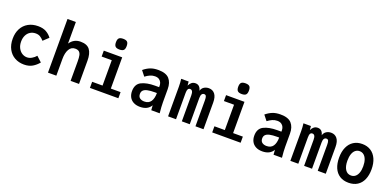

<svg xmlns="http://www.w3.org/2000/svg" viewBox="-1 -1721 5401 2656"><g transform="rotate(20 2700.0 -393.0)"><path d="M55.5 -275Q55.5 -360 89.2 -424Q123 -488 185 -523Q247 -558 329.5 -558Q401.5 -558 449.5 -531Q497.5 -504 529.5 -460L452.5 -388Q424.5 -419.5 397.5 -435.8Q370.5 -452 331.5 -452Q287 -452 252.2 -430.5Q217.5 -409 198 -369.5Q178.5 -330 178.5 -278Q178.5 -222.5 199.8 -182Q221 -141.5 255.2 -120.2Q289.5 -99 327.5 -99Q363 -99 397.8 -119Q432.5 -139 457.5 -169L534.5 -98Q496 -50.5 445.5 -20.8Q395 9 322.5 9Q245.5 9 185 -24.8Q124.5 -58.5 90 -122.5Q55.5 -186.5 55.5 -275Z M675 -790H798V-473Q829.5 -517.5 867.8 -537.2Q906 -557 955 -557Q1050.5 -557 1091.2 -502.2Q1132 -447.5 1132 -342V0H1008V-287Q1008 -342 1001 -374.8Q994 -407.5 974.2 -424.2Q954.5 -441 917 -441Q859 -441 828.5 -387.8Q798 -334.5 798 -246V0H675Z M1296.5 -550H1567.5V-90H1711V0H1292.5V-90H1445.5V-463H1296.5ZM1414.5 -717Q1414.5 -760.5 1432.5 -778.2Q1450.5 -796 1493.5 -796Q1537 -796 1554.8 -778.2Q1572.5 -760.5 1572.5 -717Q1572.5 -674 1554.8 -656Q1537 -638 1493.5 -638Q1451 -638 1432.8 -656.2Q1414.5 -674.5 1414.5 -717Z M1854.5 -158Q1854.5 -261 1930.2 -299Q2006 -337 2127.5 -337H2188.5V-359Q2188.5 -381.5 2179 -404.2Q2169.5 -427 2146.5 -443Q2123.5 -459 2085 -459Q2047.5 -459 2013.2 -443.8Q1979 -428.5 1945.5 -403L1885.5 -479Q1931.5 -517.5 1980.8 -537.2Q2030 -557 2098 -557Q2212 -557 2260.8 -502.5Q2309.5 -448 2309.5 -352V-158Q2309.5 -95 2319.5 0H2195.5Q2192 -30.5 2190.5 -71Q2144 10 2031 10Q1974 10 1934.2 -11.5Q1894.5 -33 1874.5 -70.8Q1854.5 -108.5 1854.5 -158ZM2187.5 -250H2156.5Q2091.5 -250 2051 -241.2Q2010.5 -232.5 1990.5 -212.8Q1970.5 -193 1970.5 -159.5Q1970.5 -118.5 1996.2 -99.2Q2022 -80 2062.5 -80Q2126 -80 2156.8 -124.5Q2187.5 -169 2187.5 -250Z M2435.5 -550H2545.5L2551 -492Q2567 -525.5 2589.8 -542.8Q2612.5 -560 2644.5 -560Q2711 -560 2729.5 -481Q2742 -521.5 2772.8 -540.2Q2803.5 -559 2842 -559Q2898 -559 2931.2 -517.5Q2964.5 -476 2964.5 -393V0H2846V-382Q2846 -423.5 2837.8 -441.8Q2829.5 -460 2807.5 -460Q2786 -460 2774 -442.2Q2762 -424.5 2762 -387V0H2645.5V-382Q2645.5 -421.5 2634.5 -440.8Q2623.5 -460 2600.5 -460Q2580 -460 2570 -443Q2560 -426 2560 -387V0H2443V-436Q2443 -497.5 2435.5 -550Z M3096.5 -550H3367.5V-90H3511V0H3092.5V-90H3245.5V-463H3096.5ZM3214.5 -717Q3214.5 -760.5 3232.5 -778.2Q3250.5 -796 3293.5 -796Q3337 -796 3354.8 -778.2Q3372.5 -760.5 3372.5 -717Q3372.5 -674 3354.8 -656Q3337 -638 3293.5 -638Q3251 -638 3232.8 -656.2Q3214.5 -674.5 3214.5 -717Z M3654.5 -158Q3654.5 -261 3730.2 -299Q3806 -337 3927.5 -337H3988.5V-359Q3988.5 -381.5 3979 -404.2Q3969.5 -427 3946.5 -443Q3923.5 -459 3885 -459Q3847.5 -459 3813.2 -443.8Q3779 -428.5 3745.5 -403L3685.5 -479Q3731.5 -517.5 3780.8 -537.2Q3830 -557 3898 -557Q4012 -557 4060.8 -502.5Q4109.5 -448 4109.5 -352V-158Q4109.5 -95 4119.5 0H3995.5Q3992 -30.5 3990.5 -71Q3944 10 3831 10Q3774 10 3734.2 -11.5Q3694.5 -33 3674.5 -70.8Q3654.5 -108.5 3654.5 -158ZM3987.5 -250H3956.5Q3891.5 -250 3851 -241.2Q3810.5 -232.5 3790.5 -212.8Q3770.5 -193 3770.5 -159.5Q3770.5 -118.5 3796.2 -99.2Q3822 -80 3862.5 -80Q3926 -80 3956.8 -124.5Q3987.5 -169 3987.5 -250Z M4235.5 -550H4345.5L4351 -492Q4367 -525.5 4389.8 -542.8Q4412.5 -560 4444.5 -560Q4511 -560 4529.5 -481Q4542 -521.5 4572.8 -540.2Q4603.5 -559 4642 -559Q4698 -559 4731.2 -517.5Q4764.5 -476 4764.5 -393V0H4646V-382Q4646 -423.5 4637.8 -441.8Q4629.5 -460 4607.5 -460Q4586 -460 4574 -442.2Q4562 -424.5 4562 -387V0H4445.5V-382Q4445.5 -421.5 4434.5 -440.8Q4423.5 -460 4400.5 -460Q4380 -460 4370 -443Q4360 -426 4360 -387V0H4243V-436Q4243 -497.5 4235.5 -550Z M4861 -273Q4861 -362 4890.2 -426.8Q4919.5 -491.5 4973.2 -525.8Q5027 -560 5100 -560Q5173 -560 5226.8 -525.8Q5280.5 -491.5 5309.8 -426.8Q5339 -362 5339 -273Q5339 -186.5 5311.5 -122.8Q5284 -59 5230.2 -24.5Q5176.5 10 5100 10Q5023.5 10 4969.8 -24.5Q4916 -59 4888.5 -122.5Q4861 -186 4861 -273ZM5216.5 -273Q5216.5 -328.5 5202.5 -369.2Q5188.5 -410 5162 -432Q5135.5 -454 5099.5 -454Q5063.5 -454 5037.2 -432.2Q5011 -410.5 4997.2 -369.8Q4983.5 -329 4983.5 -273Q4983.5 -190 5013.8 -143Q5044 -96 5099 -96Q5136 -96 5162.2 -117.5Q5188.5 -139 5202.5 -178.8Q5216.5 -218.5 5216.5 -273Z"/></g></svg>

Font: JuliaMono
Style: Bold
Weight: 700
Monospace: yes
Designer: cormullion
Foundry: corm
Version: Version 0.055; ttfautohint (v1.8.4)